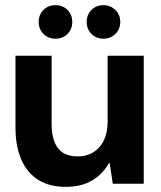

<svg xmlns="http://www.w3.org/2000/svg" viewBox="-20 -712 623 744"><path d="M234 12Q172 12 129 -14.5Q86 -41 63 -92.5Q40 -144 40 -219V-496H180V-232Q180 -171 204 -138.5Q228 -106 282 -106Q316 -106 342 -122Q368 -138 382.5 -168Q397 -198 397 -240V-496H537V0H417L405 -80H402Q379 -38 337.5 -13Q296 12 234 12ZM195 -562Q167 -562 148.5 -580.5Q130 -599 130 -627Q130 -655 148.5 -673.5Q167 -692 195 -692Q223 -692 241.5 -673.5Q260 -655 260 -627Q260 -599 241.5 -580.5Q223 -562 195 -562ZM381 -562Q353 -562 334.5 -580.5Q316 -599 316 -627Q316 -655 334.5 -673.5Q353 -692 381 -692Q408 -692 427 -673.5Q446 -655 446 -627Q446 -599 427 -580.5Q408 -562 381 -562Z"/></svg>

Font: DM Sans 9pt 36pt ExtraBold
Style: Regular
Weight: 800
Version: Version 4.004;gftools[0.9.30]